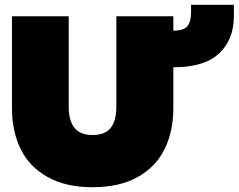

<svg xmlns="http://www.w3.org/2000/svg" viewBox="-20 -767 997 802"><path d="M30 -315V-699H267V-322Q267 -263 291 -233Q315 -203 367 -203Q419 -203 442.5 -233Q466 -263 466 -322V-699H704V-639Q747 -639 762.5 -657.5Q778 -676 778 -715V-747H957V-700Q957 -602 895.5 -544Q834 -486 704 -486V-315Q704 -219 668 -145Q632 -71 556 -28Q480 15 367 15Q254 15 178 -28Q102 -71 66 -145Q30 -219 30 -315Z"/></svg>

Font: Prompt Black
Style: Regular
Weight: 900
Designer: Katatrad Team
Foundry: CadsonDemak
Version: Version 1.001